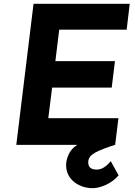

<svg xmlns="http://www.w3.org/2000/svg" viewBox="-20 -756 707 1002"><path d="M289 -601 269 -437H580L563 -299H252L232 -139H598L581 0H580Q511 22 477.5 40Q444 58 441 84Q436 129 485 129Q522 129 558 85L599 159Q572 191 531 209.5Q490 228 455 226Q398 222 361.5 189Q325 156 325 105Q325 79 338.5 49.5Q352 20 383 0H65L155 -736H657L641 -601Z"/></svg>

Font: Josefin Sans
Style: Bold Italic
Weight: 700
Italic angle: -7°
Designer: Santiago Orozco
Foundry: Typemade
Version: Version 2.000